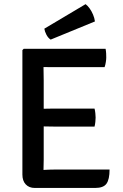

<svg xmlns="http://www.w3.org/2000/svg" viewBox="-20 -923 606 944"><path d="M90.1 -676.6 96.5 -683H193.9V-595.6Q193.9 -574.6 194.4 -561.3Q194.9 -548 194.9 -527.5V-138Q194.9 -124.6 194.4 -113.1Q193.9 -101.7 193.9 -87.5V1.1H151.2Q123 1.1 106.6 -16.4Q90.1 -33.8 90.1 -64.8ZM444.8 -389.2Q447.6 -378.6 448.8 -366Q450.1 -353.4 450.1 -344.9Q450.1 -335.9 448.8 -323.7Q447.6 -311.5 444.8 -300.5H257.2Q245.7 -300.5 228.2 -300.9Q210.6 -301.2 191.9 -301.5Q173.1 -301.7 158 -301.9V-387.8Q173.1 -388 191.9 -388.3Q210.6 -388.5 228.2 -388.9Q245.7 -389.2 257.2 -389.2ZM499.2 -683Q501.4 -670.8 501.9 -660.2Q502.4 -649.6 502.4 -640.6Q502.4 -631.6 500.4 -618.3Q498.5 -605 494.2 -592.8H257.2Q245.7 -592.8 228.2 -592.9Q210.6 -593.1 191.9 -593.4Q173.1 -593.6 158 -594.1V-683ZM518.7 -89.5Q518.7 -40.9 503.6 -19.9Q488.5 1.1 448.1 1.1H158V-85.1Q182.2 -86.6 205.6 -88.1Q228.9 -89.5 259.8 -89.5ZM400.8 -902.6Q410.8 -895.2 420.6 -881.7Q430.4 -868.1 437.5 -851.2Q444.6 -834.3 446.8 -817.6L229.1 -728.3Q216.8 -736 208.3 -752.1Q199.9 -768.2 198 -782Z"/></svg>

Font: Signika SC
Style: Regular
Weight: 300
Designer: Anna Giedryś
Foundry: Anna Giedryś
Version: Version 2.000